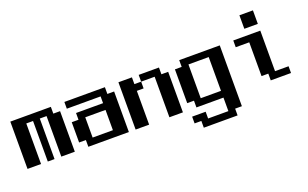

<svg xmlns="http://www.w3.org/2000/svg" viewBox="-89 -1054 2678 1669"><g transform="rotate(-20 1250.0 -219.0)"><path d="M0 -437.5H375V-375H437.5V0H312.5V-375H250V0H187.5V-375H125V0H0Z M500 -437.5H875V-375H937.5V0H562.5V-62.5H500V-250H562.5V-312.5H812.5V-375H500ZM625 -250V-62.5H812.5V-250Z M1000 -437.5H1125V-375H1187.5V-437.5H1375V-375H1437.5V0H1312.5V-375H1187.5V-312.5H1125V0H1000Z M1500 -375H1562.5V-437.5H1937.5V125H1875V187.5H1562.5V125H1500V62.5H1625V125H1812.5V0H1562.5V-62.5H1500ZM1625 -375V-62.5H1812.5V-375Z M2062.5 -437.5H2312.5V-62.5H2437.5V0H2250V-62.5H2187.5V-375H2062.5ZM2187.5 -625H2312.5V-500H2187.5Z"/></g></svg>

Font: NeoDunggeunmo Code
Style: Regular
Weight: 400
Monospace: yes
Version: Version 1.600